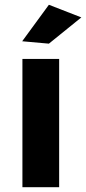

<svg xmlns="http://www.w3.org/2000/svg" viewBox="-20 -785 361 805"><path d="M74 -538H228V0H74ZM185 -765 321 -712 185 -602 73 -612Z"/></svg>

Font: Montserrat arm2 SemiBold
Style: Regular
Weight: 600
Designer: Julieta Ulanovsky
Foundry: Julieta Ulanovsky
Version: Version 6.000